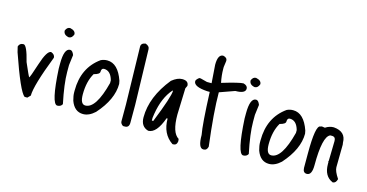

<svg xmlns="http://www.w3.org/2000/svg" viewBox="-70 -918 2440 1278"><g transform="rotate(15 1150.0 -279.0)"><path d="M34 -337Q57 -337 84 -227Q122 -139 127 -134Q132 -134 164 -234Q196 -334 225 -334Q252 -324 252 -302Q169 -88 169 -19L150 0H131Q95 -26 9 -275L0 -312Q7 -337 34 -337Z M306 -521Q344 -513 344 -487Q334 -459 312 -459Q275 -466 275 -496Q285 -521 306 -521ZM344 -381Q360 -381 371 -352L362 -281V-234Q362 -152 390 -19Q380 0 356 0Q315 0 302 -240V-275Q302 -381 344 -381Z M601 -377Q675 -377 713 -267L717 -246Q717 -139 617 -27Q577 10 536 10Q476 10 451 -59Q442 -91 442 -115V-127Q442 -285 557 -367Q577 -377 601 -377ZM501 -117Q501 -49 536 -49Q609 -49 657 -236V-255Q640 -317 594 -317Q576 -317 576 -292Q576 -275 536 -265Q501 -206 501 -117Z M818 -551Q846 -541 846 -520L856 -139V-16Q856 18 827 18H814Q796 6 796 -10V-126L787 -522Q787 -547 818 -551Z M1115 -386Q1159 -386 1159 -351L1150 -332L1144 -149Q1144 -25 1194 5L1196 20Q1193 49 1169 49H1163Q1088 -2 1088 -107H1081Q1041 5 984 5Q931 -10 931 -74Q931 -215 1044 -355Q1082 -386 1115 -386ZM994 -114 990 -86V-67H1000Q1075 -254 1075 -295H1071Q1013 -230 994 -114Z M1338 -607Q1366 -601 1366 -579L1360 -535V-522Q1360 -478 1370 -429H1372Q1488 -464 1516 -464Q1545 -456 1545 -435Q1545 -401 1476 -401L1372 -364Q1372 -229 1401 3Q1395 30 1372 30H1370Q1335 30 1335 -60Q1322 -127 1313 -351H1295Q1201 -357 1201 -395Q1201 -406 1222 -422H1232L1278 -410H1310L1301 -535Q1301 -607 1338 -607Z M1587 -521Q1625 -513 1625 -487Q1615 -459 1593 -459Q1556 -466 1556 -496Q1566 -521 1587 -521ZM1625 -381Q1641 -381 1652 -352L1643 -281V-234Q1643 -152 1671 -19Q1661 0 1637 0Q1596 0 1583 -240V-275Q1583 -381 1625 -381Z M1882 -377Q1956 -377 1994 -267L1998 -246Q1998 -139 1898 -27Q1858 10 1817 10Q1757 10 1732 -59Q1723 -91 1723 -115V-127Q1723 -285 1838 -367Q1858 -377 1882 -377ZM1782 -117Q1782 -49 1817 -49Q1890 -49 1938 -236V-255Q1921 -317 1875 -317Q1857 -317 1857 -292Q1857 -275 1817 -265Q1782 -206 1782 -117Z M2172 -337Q2257 -330 2257 -254L2259 -241L2257 -85Q2257 -58 2288 -12V-10Q2280 19 2259 19Q2197 -7 2197 -91V-104L2194 -106L2197 -110V-112L2200 -250Q2200 -279 2175 -279H2163Q2113 -259 2113 -60Q2113 9 2078 9Q2051 9 2050 -25V-125Q2050 -319 2084 -319L2094 -322L2115 -319Q2142 -337 2172 -337Z"/></g></svg>

Font: Just Me Again Down Here
Style: Regular
Weight: 400
Designer: Kimberly Geswein
Foundry: Kimberly Geswein
Version: Version 1.002 2007